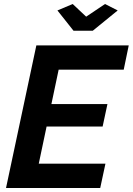

<svg xmlns="http://www.w3.org/2000/svg" viewBox="-20 -936 661 956"><path d="M161 -710H621L596 -589H272L236 -418H515L491 -306H212L173 -121H505L479 0H10ZM266 -884 342 -916 409 -853 503 -916 566 -884 442 -783H346Z"/></svg>

Font: Raleway Thin
Style: Bold Italic
Weight: 700
Italic angle: -12°
Version: Version 4.026